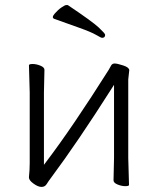

<svg xmlns="http://www.w3.org/2000/svg" viewBox="-20 -728 623 756"><path d="M488 0Q488 5 473.5 5Q459 5 443 -1.5Q427 -8 427 -18L429 -106V-394L420 -380Q286 -169 181 -28Q171 -15 164 -3.5Q157 8 143.5 8Q130 8 112 -5Q94 -18 94 -29V-31Q97 -58 97 -86V-364L94 -471Q94 -476 108.5 -476Q123 -476 139 -469.5Q155 -463 155 -453L153 -364V-79L162 -91Q266 -228 408 -453Q413 -462 417.5 -470Q422 -478 431.5 -478Q441 -478 464.5 -470.5Q488 -463 489 -452L485 -415V-106ZM382 -579Q378 -579 358.5 -590.5Q339 -602 291 -619Q243 -636 193 -654Q182 -659 195.5 -674.5Q209 -690 222.5 -699Q236 -708 240 -708H247Q344 -643 369 -619.5Q394 -596 394 -591Q394 -579 382 -579ZM193 -654Z"/></svg>

Font: LXGW WenKai TC Light
Style: Regular
Weight: 300
Designer: LXGW / Fontworks Inc.
Foundry: LXGW / Fontworks Inc.
Version: Version 1.330